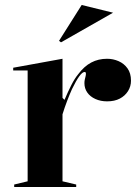

<svg xmlns="http://www.w3.org/2000/svg" viewBox="-20 -751 554 771"><path d="M37 0V-10L91 -23V-468H33V-479L231 -515V-358L239 -350Q253 -383 266.5 -409.5Q280 -436 294 -453Q318 -485 346.5 -500Q375 -515 410 -515Q434 -515 456 -505.5Q478 -496 492 -476.5Q506 -457 506 -427Q506 -404 494 -385Q482 -366 461 -355Q440 -344 410 -344Q384 -344 363 -353.5Q342 -363 330.5 -379.5Q319 -396 319 -417Q319 -425 320.5 -431.5Q322 -438 323.5 -444Q325 -450 325 -455Q325 -462 320 -462Q311 -462 298.5 -445Q286 -428 269 -393Q260 -373 250 -347Q240 -321 231 -292V-23L286 -10V0ZM225 -581 217 -587 308 -731 434 -700Z"/></svg>

Font: Kalnia Medium
Style: Regular
Weight: 500
Designer: Frida Medrano
Foundry: Frida Medrano
Version: Version 1.105